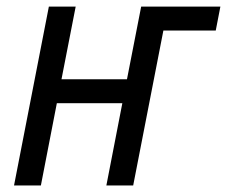

<svg xmlns="http://www.w3.org/2000/svg" viewBox="-20 -567 694 587"><path d="M129.4 -546.9H211.4L168 -324.7H368.2L411.6 -546.9H653.8L639.6 -473.6H479.5L387.2 0H305.2L354 -251.5H153.8L105 0H22.9Z"/></svg>

Font: Hack
Style: Italic
Weight: 400
Italic angle: -11°
Monospace: yes
Designer: Christopher Simpkins
Foundry: Christopher Simpkins
Version: Version 2.019; ttfautohint (v1.4.1) -l 4 -r 80 -G 350 -x 0 -